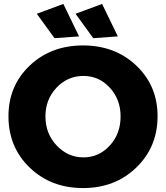

<svg xmlns="http://www.w3.org/2000/svg" viewBox="-20 -943 844 976"><path d="M302 -923 382 -758 257 -749 167 -873ZM499 -923 579 -758 454 -749 364 -873ZM781 -352Q781 -196 673 -91.5Q565 13 402 13Q239 13 131 -91Q23 -195 23 -352Q23 -507 131 -609.5Q239 -712 402 -712Q565 -712 673 -609.5Q781 -507 781 -352ZM404 -557Q324 -557 267.5 -497.5Q211 -438 211 -351Q211 -264 268 -203.5Q325 -143 404 -143Q483 -143 538 -203Q593 -263 593 -351Q593 -438 538 -497.5Q483 -557 404 -557Z"/></svg>

Font: Montserrat arm
Style: Bold
Weight: 700
Designer: Julieta Ulanovsky
Foundry: Julieta Ulanovsky
Version: Version 6.000;PS 006.000;hotconv 1.0.88;makeotf.lib2.5.64775